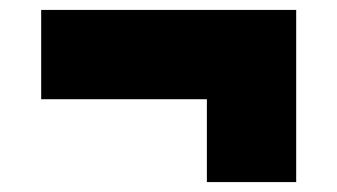

<svg xmlns="http://www.w3.org/2000/svg" viewBox="-20 -525 680 387"><path d="M397 -158V-325H63V-505H577V-158Z"/></svg>

Font: Spartan Thin Black
Style: Regular
Weight: 900
Version: Version 1.004